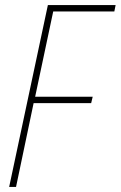

<svg xmlns="http://www.w3.org/2000/svg" viewBox="-20 -734 474 754"><path d="M16 0H43L112 -329H338L344 -354H118L189 -689H429L434 -714H168Z"/></svg>

Font: Noto Sans Condensed Thin
Style: Italic
Weight: 100
Width: 3
Italic angle: -12°
Designer: Monotype Design Team
Foundry: Monotype Imaging Inc.
Version: Version 2.013